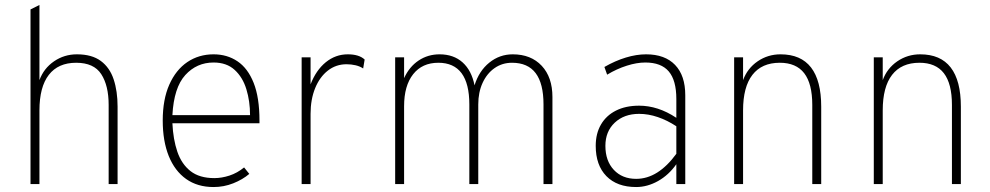

<svg xmlns="http://www.w3.org/2000/svg" viewBox="-20 -742 3992 774"><path d="M103 0V-704L139 -722V-419Q156.5 -466.5 197.8 -494.8Q239 -523 290 -523Q350.5 -523 386.5 -496.2Q422.5 -469.5 438.2 -422Q454 -374.5 454 -312V0H418V-319Q418 -397 388.2 -443Q358.5 -489 287 -489Q214.5 -489 176.8 -440.2Q139 -391.5 139 -297V0Z M841 12Q776 12 730.2 -20.5Q684.5 -53 660.2 -113.2Q636 -173.5 636 -256Q636 -341 662.5 -400.8Q689 -460.5 735.2 -491.8Q781.5 -523 841 -523Q895.5 -523 937.2 -495Q979 -467 1002.5 -408Q1026 -349 1026 -256Q1026 -253 1026 -250.5Q1026 -248 1026 -245H675Q678 -180 695 -130.2Q712 -80.5 748 -52.2Q784 -24 844 -24Q873.5 -24 905 -34.2Q936.5 -44.5 964 -67L985 -41Q958 -18 920.2 -3Q882.5 12 841 12ZM675 -278H988Q988 -334 973.2 -382.2Q958.5 -430.5 926 -460.2Q893.5 -490 841 -490Q773 -490 727 -439.5Q681 -389 675 -278Z M1196 0V-511H1232V-402Q1254 -459 1293.2 -491Q1332.5 -523 1382 -523Q1427.5 -523 1450 -502L1444 -466Q1431.5 -474.5 1413.8 -478.8Q1396 -483 1377 -483Q1334.5 -483 1301.8 -457.5Q1269 -432 1250.5 -386.8Q1232 -341.5 1232 -283V0Z M1573 0V-511H1609V-427Q1630 -473 1667.5 -498Q1705 -523 1752 -523Q1808.5 -523 1844.8 -490.5Q1881 -458 1893 -398Q1911 -456 1952.5 -489.5Q1994 -523 2047 -523Q2120.5 -523 2163.8 -476.8Q2207 -430.5 2207 -351V0H2171V-321Q2171 -405 2139.5 -447Q2108 -489 2044 -489Q2004.5 -489 1973.8 -467.5Q1943 -446 1925.5 -408Q1908 -370 1908 -321V0H1872V-321Q1872 -404.5 1840.8 -446.8Q1809.5 -489 1747 -489Q1682 -489 1645.5 -442.8Q1609 -396.5 1609 -314V0Z M2544.5 12Q2467.5 12 2424.5 -32Q2381.5 -76 2381.5 -154Q2381.5 -204 2402.8 -240.2Q2424 -276.5 2463.2 -296.2Q2502.5 -316 2556.5 -316Q2594 -316 2631.5 -304Q2669 -292 2706.5 -267V-343Q2706.5 -418 2676 -454Q2645.5 -490 2581.5 -490Q2547 -490 2506.8 -477.2Q2466.5 -464.5 2427.5 -441L2416.5 -472Q2460 -497 2502.8 -510Q2545.5 -523 2584.5 -523Q2660.5 -523 2701.5 -480.2Q2742.5 -437.5 2742.5 -358V0H2706.5V-80Q2676 -36.5 2632.8 -12.2Q2589.5 12 2544.5 12ZM2544.5 -21Q2589 -21 2629.5 -46.5Q2670 -72 2706.5 -122V-233Q2670 -257 2631.8 -270Q2593.5 -283 2556.5 -283Q2496 -283 2458.2 -247.5Q2420.5 -212 2420.5 -154Q2420.5 -93.5 2454.5 -57.2Q2488.5 -21 2544.5 -21Z M2939.5 0V-511H2975.5V-419Q2993 -466.5 3034.2 -494.8Q3075.5 -523 3126.5 -523Q3208.5 -523 3249.5 -470Q3290.5 -417 3290.5 -312V0H3254.5V-319Q3254.5 -404.5 3222 -446.8Q3189.5 -489 3123.5 -489Q3051 -489 3013.2 -440.2Q2975.5 -391.5 2975.5 -297V0Z M3502.5 0V-511H3538.5V-419Q3556 -466.5 3597.2 -494.8Q3638.5 -523 3689.5 -523Q3771.5 -523 3812.5 -470Q3853.5 -417 3853.5 -312V0H3817.5V-319Q3817.5 -404.5 3785 -446.8Q3752.5 -489 3686.5 -489Q3614 -489 3576.2 -440.2Q3538.5 -391.5 3538.5 -297V0Z"/></svg>

Font: Overpass Thin
Style: Regular
Weight: 250
Designer: Delve Withrington, Dave Bailey, Thomas Jockin
Foundry: Delve Fonts LLC
Version: Version 4.000